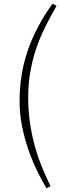

<svg xmlns="http://www.w3.org/2000/svg" viewBox="-20 -825 332 1049"><path d="M87 -274Q87 -343 97.5 -410.5Q108 -478 130 -544Q152 -610 186.5 -675.5Q221 -741 267 -805L289 -793Q252 -729 223 -669.5Q194 -610 174.5 -549.5Q155 -489 144.5 -425.5Q134 -362 134 -291Q134 -227 142 -166.5Q150 -106 165 -46.5Q180 13 203 72Q226 131 256 192L234 204Q209 162 183 109Q157 56 135.5 -6Q114 -68 100.5 -135.5Q87 -203 87 -274Z"/></svg>

Font: Literata 18pt ExtraLight
Style: Italic
Weight: 250
Italic angle: -2°
Designer: Latin by Veronika Burian and Jose Scaglione. Greek by Irene Vlachou. Cyrillic by Vera Evstafieva
Foundry: TypeTogether
Version: Version 3.103;gftools[0.9.29]